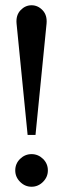

<svg xmlns="http://www.w3.org/2000/svg" viewBox="-20 -700 239 730"><path d="M85 -187 43 -610Q40 -642 58 -661Q76 -680 100 -680Q124 -680 142 -661Q160 -642 157 -610L115 -187ZM100 10Q75 10 56.5 -8.5Q38 -27 38 -52Q38 -78 56.5 -96Q75 -114 100 -114Q125 -114 143.5 -96Q162 -78 162 -52Q162 -27 143.5 -8.5Q125 10 100 10Z"/></svg>

Font: Brygada 1918 Medium
Style: Regular
Weight: 500
Designer: Mateusz Machalski | Borys Kosmynka | Przemek Hoffer
Foundry: NIEPODLEGLA 2018
Version: Version 3.006